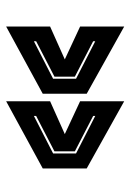

<svg xmlns="http://www.w3.org/2000/svg" viewBox="83 -625 434 640"><g transform="rotate(-90 300.0 -305.0)"><path d="M531.5 -108 307.5 -233V-379.5L531.5 -501.5V-355L422 -306L531.5 -255ZM482.5 -204.5V-211.5L364.5 -272.5V-340.5L482.5 -401.5V-409L357.5 -345V-268.5ZM282.5 -108 58.5 -233V-379.5L282.5 -501.5V-355L173 -306L282.5 -255ZM233.5 -204.5V-211.5L115.5 -272.5V-340.5L233.5 -401.5V-409L108.5 -345V-268.5Z"/></g></svg>

Font: Tourney ExtraBold
Style: Regular
Weight: 800
Designer: Tyler Finck
Foundry: Etcetera Type Co
Version: Version 1.015